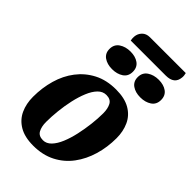

<svg xmlns="http://www.w3.org/2000/svg" viewBox="-263 -961 1073 1073"><g transform="rotate(45 273.5 -425.0)"><path d="M222 20Q154 20 111 -5.5Q68 -31 48 -74.5Q28 -118 28 -173Q28 -244 46.5 -308.5Q65 -373 103 -422.5Q141 -472 197 -501Q253 -530 328 -530Q396 -530 439 -505Q482 -480 502 -436.5Q522 -393 522 -339Q522 -268 503 -203.5Q484 -139 446.5 -88.5Q409 -38 352.5 -9Q296 20 222 20ZM239 -40Q266 -40 287.5 -62.5Q309 -85 324.5 -122.5Q340 -160 350 -205.5Q360 -251 365.5 -297.5Q371 -344 371 -385Q371 -422 358 -446Q345 -470 311 -470Q283 -470 261.5 -448Q240 -426 224.5 -388.5Q209 -351 199 -306Q189 -261 184 -213.5Q179 -166 179 -125Q179 -88 192 -64Q205 -40 239 -40ZM192 -781Q189 -795 190 -810Q192 -835 209 -852.5Q226 -870 255 -870H538Q540 -862 541 -854Q542 -846 541 -838Q536 -781 469 -781ZM231 -594Q192 -594 166.5 -612Q141 -630 141 -664Q141 -700 168.5 -718.5Q196 -737 235 -737Q274 -737 299 -719Q324 -701 324 -666Q324 -630 297 -612Q270 -594 231 -594ZM454 -594Q415 -594 389.5 -612Q364 -630 364 -664Q364 -700 391.5 -718.5Q419 -737 458 -737Q497 -737 522 -719Q547 -701 547 -666Q547 -630 520 -612Q493 -594 454 -594Z"/></g></svg>

Font: Sansita Swashed SemiBold
Style: Regular
Weight: 600
Designer: Pablo Cosgaya
Foundry: Omnibus-Type
Version: Version 1.003; ttfautohint (v1.8.3)